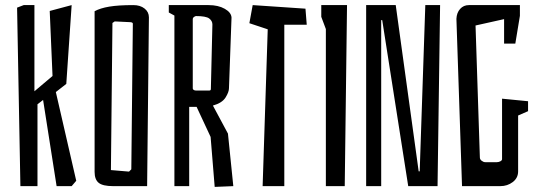

<svg xmlns="http://www.w3.org/2000/svg" viewBox="-20 -730 2126 753"><path d="M261 0H202L149 -338L127 -321V0H60L47 -700L73 -710H115V-372L186 -432L175 -687L261 -710L240 -401L199 -369L279 -21Z M424 0Q383 0 367 -13Q351 -26 351 -56V-686Q373 -698 408.5 -704Q444 -710 503 -710Q530 -710 547 -696.5Q564 -683 564 -662L557 0ZM486 -57 495 -66 501 -637Q501 -642 492 -643L430 -646L421 -640L415 -63Z M722 0H664V-669L642 -681V-710H798Q836 -710 861.5 -695.5Q887 -681 888 -661L878 -384Q878 -369 864.5 -347.5Q851 -326 815 -316L874 -206L895 0L822 3L806 -193L751 -311H722ZM748 -375H801Q807 -375 807 -381L813 -634Q813 -648 800.5 -657.5Q788 -667 748 -667Q736 -663 736 -655V-383Q736 -380 739.5 -377.5Q743 -375 748 -375Z M1178 -696 1183 -633H1095V0H1010L1030 -615L958 -639L971 -710Z M1332 0H1258V-616L1240 -664V-710H1341Z M1696 0H1581L1479 -651H1475V0H1416V-710H1532L1622 -58H1626L1648 -710H1706Z M2012 -277V-58Q2012 -32 1991 -16Q1970 0 1942 0H1792L1770 -656Q1771 -680 1784.5 -695Q1798 -710 1819 -710H2019V-668L2001 -559H1957V-655L1845 -630L1862 -112Q1862 -105 1869 -99.5Q1876 -94 1883 -94H1929Q1936 -94 1942.5 -97.5Q1949 -101 1949 -106V-343L2051 -333V-294Z"/></svg>

Font: Bahiana
Style: Regular
Weight: 400
Designer: Pablo Cosgaya & Dani Raskovsky
Foundry: Pablo Cosgaya & Dani Raskovsky
Version: Version 1.005